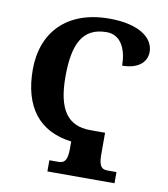

<svg xmlns="http://www.w3.org/2000/svg" viewBox="-82 -793 753 862"><g transform="rotate(10 295.0 -362.0)"><path d="M192 0H498V-51H458C433 -51 417 -59 417 -117V-216H349C246 -216 198 -284 198 -433C198 -580 235 -662 346 -662C416 -662 440 -592 440 -526C513 -526 551 -561 551 -608C551 -672 483 -724 348 -724C151 -724 48 -606 48 -440C48 -269 126 -169 274 -151V-117C274 -59 257 -51 232 -51H192Z"/></g></svg>

Font: Noto Serif Condensed
Style: Bold
Weight: 700
Width: 3
Designer: Monotype Design Team
Foundry: Monotype Imaging Inc.
Version: Version 2.015